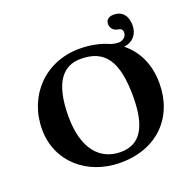

<svg xmlns="http://www.w3.org/2000/svg" viewBox="-135 -909 1069 1058"><g transform="rotate(-20 399.5 -380.0)"><path d="M747 -329C747 -438 706 -526 633 -584C687 -590 717 -630 717 -679C717 -727 696 -770 638 -770C608 -770 592 -755 592 -731C592 -711 605 -688 639 -684C653 -682 660 -672 660 -659C660 -625 626 -616 615 -616C598 -616 586 -618 567 -624C518 -646 461 -658 397 -658C194 -658 52 -506 52 -310C52 -122 200 10 398 10C612 10 747 -129 747 -329ZM384 -603C525 -603 586 -518 586 -310C586 -131 532 -45 418 -45C298 -45 213 -135 213 -327C213 -537 288 -603 384 -603Z"/></g></svg>

Font: Libertinus Sans
Style: Bold
Weight: 700
Designer: Philipp H. Poll, Khaled Hosny
Foundry: Caleb Maclennan
Version: Version 7.050;RELEASE